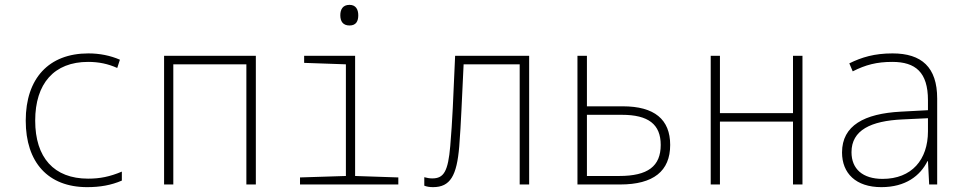

<svg xmlns="http://www.w3.org/2000/svg" viewBox="-20 -760 3981 791"><path d="M339 11C392 11 438 3 482 -16V-53C432 -32 392 -24 343 -24C202 -24 125 -111 125 -263C125 -416 203 -505 343 -505C387 -505 425 -497 463 -480L474 -514C435 -531 391 -540 344 -540C181 -540 86 -437 86 -263C86 -91 178 11 339 11Z M656 0H694V-495H995V0H1034V-530H656Z M1420 -655C1448 -655 1456 -674 1456 -697C1456 -721 1446 -740 1420 -740C1392 -740 1382 -721 1382 -697C1382 -672 1393 -655 1420 -655ZM1216 0H1621V-29L1443 -35V-530H1233V-501L1405 -495V-35L1216 -29Z M1764 11C1835 11 1862 -36 1872 -157C1880 -259 1882 -337 1890 -495H2121V0H2160V-530H1855C1847 -346 1844 -265 1835 -159C1826 -53 1808 -25 1761 -25C1749 -25 1739 -27 1728 -30V5C1738 9 1750 11 1764 11Z M2359 0H2535C2672 0 2741 -55 2741 -163C2741 -268 2676 -322 2546 -322H2398V-530H2359ZM2398 -35V-287H2542C2651 -287 2702 -248 2702 -163C2702 -75 2649 -35 2531 -35Z M2908 0H2946V-259H3247V0H3286V-530H3247V-294H2946V-530H2908Z M3611 11C3711 11 3771 -36 3801 -96H3803L3808 0H3841V-354C3841 -483 3777 -540 3657 -540C3582 -540 3530 -524 3479 -499L3493 -466C3546 -493 3592 -505 3656 -505C3752 -505 3803 -462 3803 -347V-306L3691 -300C3541 -292 3449 -243 3449 -132C3449 -46 3506 11 3611 11ZM3616 -23C3534 -23 3488 -64 3488 -133C3488 -224 3568 -262 3698 -268L3803 -273V-219C3803 -102 3736 -23 3616 -23Z"/></svg>

Font: Noto Sans Mono SemiCondensed ExtraLight
Style: Regular
Weight: 200
Width: 4
Designer: Monotype Design Team
Foundry: Monotype Imaging Inc.
Version: Version 2.014